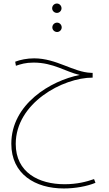

<svg xmlns="http://www.w3.org/2000/svg" viewBox="-20 -795 616 1086"><path d="M302 -722C316 -722 328 -734 328 -748C328 -763 316 -775 302 -775C287 -775 275 -763 275 -748C275 -734 287 -722 302 -722ZM303 -614C317 -614 329 -626 329 -640C329 -655 317 -667 303 -667C288 -667 276 -655 276 -640C276 -626 288 -614 303 -614ZM341 271C404 271 472 259 520 239L512 218C469 233 416 247 345 247C200 247 69 181 69 19C69 -212 335 -356 504 -356V-383H496C395 -386 300 -465 173 -465C133 -465 94 -457 66 -446L70 -423C97 -432 124 -441 170 -441C282 -441 351 -389 431 -371C267 -339 44 -206 44 18C44 190 179 271 341 271Z"/></svg>

Font: Noto Sans Arabic UI SmCn Th
Style: Regular
Weight: 100
Width: 4
Designer: Monotype Design Team, Nadine Chahine and Nizar Qandah
Foundry: Monotype Imaging Inc.
Version: Version 2.010